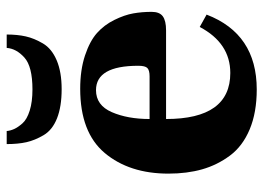

<svg xmlns="http://www.w3.org/2000/svg" viewBox="-124 -632 768 559"><g transform="rotate(-90 259.5 -352.0)"><path d="M120 -716H158Q159 -705 164 -694Q169 -683 180.5 -670Q192 -657 217.5 -649Q243 -641 279 -641Q346 -641 372 -664.5Q398 -688 400 -716H439Q439 -685 433.5 -660.5Q428 -636 413 -610.5Q398 -585 364 -570.5Q330 -556 280 -556Q229 -556 195 -569.5Q161 -583 146 -608.5Q131 -634 125.5 -658.5Q120 -683 120 -716ZM34 -245Q34 -359 94 -430.5Q154 -502 281 -502Q336 -502 378 -488Q420 -474 443.5 -453Q467 -432 481.5 -402.5Q496 -373 500.5 -347.5Q505 -322 505 -294Q505 -271 492 -261.5Q479 -252 451 -252H193Q193 -65 327 -65Q414 -65 461 -154L497 -134Q441 12 279 12Q212 12 163 -8.5Q114 -29 86.5 -66Q59 -103 46.5 -147Q34 -191 34 -245ZM193 -300H317Q335 -300 341.5 -306.5Q348 -313 348 -333Q348 -456 277 -456Q233 -456 213 -410Q193 -364 193 -300Z"/></g></svg>

Font: Heuristica
Style: Bold
Weight: 700
Version: Version 1.0.2